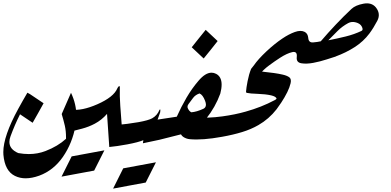

<svg xmlns="http://www.w3.org/2000/svg" viewBox="-20 -1049 2300 1129"><path d="M97.7 -377 94.7 -370.6Q67.4 -316.4 42 -248Q35.2 -230 35.2 -214.4Q35.2 -171.4 87.4 -148.9Q119.6 -143.1 149.4 -143.1Q201.7 -143.1 248 -161.1Q320.3 -189 368.2 -232.9V-241.7Q368.2 -278.3 361.3 -309.6Q353 -344.7 342.8 -378.4L397.5 -503.4Q429.2 -437 429.2 -366.7Q429.2 -337.9 423.8 -309.1Q405.8 -207.5 349.6 -126Q294.4 -46.9 210.9 -16.1Q167.5 -0.5 130.9 -0.5Q96.7 -0.5 67.9 -14.6Q8.3 -43.5 0 -139.2Q-0.5 -147 -0.5 -154.8Q-0.5 -248.5 87.4 -409.2Q99.1 -431.2 113.5 -456.1Q127.9 -481 141.1 -503.9L156.2 -495.6L157.7 -494.6L236.3 -441.9Q220.2 -412.1 204.1 -383.8Q188 -355.5 171.9 -327.1Z M533.7 -45.9Q485.4 -37.1 437.5 -28.1Q389.6 -19 341.8 -10.3L401.4 -129.4Q505.9 -147.9 593.8 -165Z M684.6 -539.1Q683.1 -482.4 687.3 -426Q691.4 -369.6 695.8 -312.5L622.6 -184.6L609.4 -379.4Q578.1 -343.3 537.6 -321.8Q502.9 -303.2 462.6 -292.5Q422.4 -281.7 380.9 -271.5L398.4 -404.8Q460.4 -395.5 552.7 -436Q648.4 -478 669.9 -529.3Q674.3 -539.6 680.2 -542Q684.6 -543.9 684.6 -539.1Z M836.9 24.4Q788.6 33.2 740.7 42.2Q692.9 51.3 645 60.1L704.6 -59.1Q809.1 -77.6 897 -94.7Z M829.1 -209H828.1Q823.7 -209 823.7 -214.4Q823.7 -218.3 826.7 -226.1Q792.5 -211.9 729.2 -200.2Q666 -188.5 622.6 -184.6L643.6 -311.5Q831.1 -329.1 875 -353.5Q904.3 -370.1 917.5 -402.3Q919.9 -405.8 921.4 -405.8Q922.9 -405.8 922.9 -400.4Q922.9 -391.1 921.9 -388.7Q910.6 -353.5 888.7 -301.3Q866.7 -249 829.1 -209Z M1259.8 -807.6Q1239.3 -781.2 1218.8 -755.9Q1198.2 -730.5 1177.7 -705.1L1107.4 -771Q1127.4 -796.9 1148.2 -822.3Q1168.9 -847.7 1189.5 -873.5Z M1153.3 -499.5Q1129.4 -491.7 1115.5 -473.4Q1101.6 -455.1 1088.4 -437Q1082.5 -429.2 1082.5 -420.9Q1082.5 -415 1085.9 -409.2Q1093.3 -394.5 1105 -388.7Q1136.2 -391.1 1175.8 -409.2Q1190.9 -416.5 1190.9 -433.6Q1190.9 -442.9 1186 -456.1Q1172.4 -491.7 1153.3 -499.5ZM1054.7 -261.7 917.5 -227.1 820.3 -206.5 838.9 -335.4 1019.5 -362.8Q1045.4 -420.9 1076.9 -474.9Q1108.4 -528.8 1147 -573.7Q1187.5 -621.6 1224.1 -621.6Q1237.8 -621.6 1251 -614.7Q1283.2 -597.7 1283.2 -551.3Q1283.2 -528.3 1275.4 -498.5Q1246.1 -418.5 1192.9 -352.1Q1139.6 -285.6 1054.7 -261.7Z M1285.6 -244.6Q1170.4 -223.6 1096.2 -230.5Q1075.2 -232.4 1058.1 -243.7Q1041 -254.9 1040 -276.9Q1059.6 -353.5 1079.1 -404.3Q1087.9 -373.5 1133.8 -363.3Q1164.6 -356 1205.1 -357.4Q1245.6 -358.9 1287.6 -364.7Q1362.8 -375 1424.3 -392.6Q1517.1 -418.5 1595.7 -460.4Q1604 -464.4 1606.4 -469.2Q1603 -481.4 1574.2 -488.3Q1541.5 -495.6 1496.1 -497.1Q1450.7 -498.5 1431.6 -502.9Q1422.4 -504.4 1430.7 -522Q1442.4 -550.3 1456.3 -577.4Q1470.2 -604.5 1484.4 -633.8H1484.9Q1502.4 -629.4 1531.5 -626.7Q1560.5 -624 1590.8 -619.6Q1618.7 -615.7 1643.8 -609.9Q1668.9 -604 1682.1 -593.8Q1694.3 -583.5 1688.7 -559.3Q1683.1 -535.2 1669.4 -507.3Q1653.3 -475.1 1634 -446Q1614.7 -417 1606.4 -406.7Q1561.5 -349.1 1499.5 -313.5Q1456.5 -288.6 1403.8 -272.5Q1351.1 -256.3 1285.6 -244.6Z M1866.2 -806.2Q1908.7 -856 1953.9 -903.8Q1999 -951.7 2046.9 -996.6Q2070.3 -1018.6 2117.2 -1027.3Q2164.1 -1036.1 2189.5 -1006.3Q2220.2 -968.3 2198.7 -927Q2177.2 -885.7 2152.3 -852.1Q2117.2 -805.2 2065.9 -772.2Q2014.6 -739.3 1954.6 -717.3V-716.8Q1939.9 -712.4 1901.1 -699.7Q1862.3 -687 1822 -679.4Q1781.7 -671.9 1751.5 -677Q1721.2 -682.1 1725.1 -713.9Q1729 -749.5 1698.2 -742.4Q1667.5 -735.4 1626.5 -709Q1594.7 -688.5 1561.5 -663.8Q1528.3 -639.2 1504.9 -609.9Q1486.8 -587.9 1472.9 -564.5Q1459 -541 1438.5 -508.3Q1436 -505.9 1431.4 -506.3Q1426.8 -506.8 1426.8 -511.2Q1428.2 -531.7 1435.8 -571.5Q1443.4 -611.3 1456.5 -644Q1461.4 -650.4 1473.1 -665Q1496.6 -699.7 1547.4 -747.6Q1595.7 -792.5 1640.1 -822.3Q1678.2 -848.1 1713.6 -860.8Q1749 -873.5 1772 -861.3Q1790 -851.6 1792.5 -826.7Q1794.4 -797.4 1821 -799.6Q1847.7 -801.8 1866.2 -806.2ZM2106.9 -893.6Q2098.1 -910.2 2073.2 -917.2Q2048.3 -924.3 2027.3 -913.1Q1992.2 -894 1964.8 -866.7Q1937.5 -839.4 1910.6 -812Q1963.4 -822.3 2012.9 -834.5Q2062.5 -846.7 2105.5 -867.2Q2118.2 -873 2106.9 -893.6Z"/></svg>

Font: Aref Ruqaa
Style: Regular
Weight: 400
Designer: Abdullah Aref
Version: Version 1.002